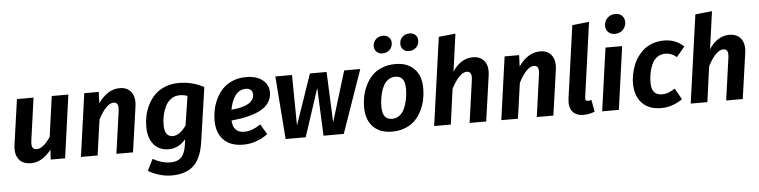

<svg xmlns="http://www.w3.org/2000/svg" viewBox="-54 -1095 6363 1609"><g transform="rotate(-5 3127.0 -291.0)"><path d="M169.9 16.1Q98.1 16.1 65.2 -29.1Q32.2 -74.2 43.9 -151.9L97.2 -529.8H236.8L187 -171.9Q181.6 -130.4 191.7 -113.8Q201.7 -97.2 227.1 -97.2Q280.3 -97.2 342.8 -189.9L390.1 -529.8H529.8L456.1 0H335L339.8 -83Q262.7 16.1 169.9 16.1Z M962.4 -545.9Q1027.3 -545.9 1059.8 -502Q1092.3 -458 1081.5 -380.9L1027.3 0H887.7L937.5 -355Q942.9 -396.5 932.9 -412.8Q922.9 -429.2 900.4 -429.2Q839.8 -429.2 771.5 -297.9L729.5 0H589.4L663.6 -529.8H785.6L781.7 -434.1Q816.4 -486.3 863 -516.1Q909.7 -545.9 962.4 -545.9Z M1460.4 -545.9Q1572.8 -545.9 1670.4 -493.2L1603.5 -34.2Q1583.5 101.1 1518.1 161.1Q1452.6 221.2 1332.5 221.2Q1284.2 221.2 1231.7 206.1Q1179.2 190.9 1137.7 165L1185.5 68.8Q1261.2 110.8 1329.6 110.8Q1349.6 110.8 1365.7 108.2Q1381.8 105.5 1398.7 97.4Q1415.5 89.4 1427.7 75.7Q1439.9 62 1449.7 38.3Q1459.5 14.6 1464.4 -17.1L1472.7 -71.8Q1411.1 0 1329.6 0Q1247.6 0 1202.1 -55.4Q1156.7 -110.8 1156.7 -204.1Q1156.7 -251 1166.5 -297.4Q1176.3 -343.8 1199.5 -389.2Q1222.7 -434.6 1256.8 -469Q1291 -503.4 1343.5 -524.7Q1396 -545.9 1460.4 -545.9ZM1457.5 -442.9Q1417.5 -442.9 1386.2 -420.7Q1355 -398.4 1337.4 -362.8Q1319.8 -327.1 1311.3 -287.4Q1302.7 -247.6 1302.7 -207Q1302.7 -106.9 1372.6 -106.9Q1428.2 -106.9 1485.4 -186L1523.4 -431.2Q1492.7 -442.9 1457.5 -442.9Z M2214.4 -402.8Q2214.4 -371.6 2204.1 -345.2Q2193.8 -318.8 2176.5 -299.3Q2159.2 -279.8 2133.3 -263.7Q2107.4 -247.6 2078.9 -236.6Q2050.3 -225.6 2014.6 -216.8Q1979 -208 1945.6 -202.9Q1912.1 -197.8 1873 -193.8Q1878.4 -90.8 1972.2 -90.8Q2036.6 -90.8 2109.4 -140.1L2161.1 -54.2Q2064 16.1 1955.1 16.1Q1845.7 16.1 1788.6 -43.5Q1731.4 -103 1731.4 -206.1Q1731.4 -252 1740.7 -297.4Q1750 -342.8 1772.5 -388.2Q1794.9 -433.6 1827.6 -468.3Q1860.4 -502.9 1911.6 -524.4Q1962.9 -545.9 2025.4 -545.9Q2115.2 -545.9 2164.8 -505.1Q2214.4 -464.4 2214.4 -402.8ZM1880.4 -284.2Q2072.3 -299.8 2072.3 -397Q2072.3 -417.5 2058.6 -432.9Q2044.9 -448.2 2015.1 -448.2Q1985.4 -448.2 1961.4 -434.3Q1937.5 -420.4 1921.6 -396Q1905.8 -371.6 1896 -344Q1886.2 -316.4 1880.4 -284.2Z M2985.4 -529.8 2800.3 0H2629.9L2612.3 -402.8L2480 0H2311L2271 -529.8H2411.1L2416 -105L2562 -529.8H2702.1L2720.2 -105L2850.1 -529.8Z M3183.1 -644Q3152.3 -644 3133.3 -662.6Q3114.3 -681.2 3114.3 -710Q3114.3 -744.6 3138.4 -767.8Q3162.6 -791 3198.2 -791Q3229 -791 3248 -772.9Q3267.1 -754.9 3267.1 -726.1Q3267.1 -690.9 3242.7 -667.5Q3218.3 -644 3183.1 -644ZM3406.2 -644Q3376 -644 3356.9 -662.6Q3337.9 -681.2 3337.9 -710Q3337.9 -745.1 3361.8 -768.1Q3385.7 -791 3421.9 -791Q3452.6 -791 3471.4 -772.9Q3490.2 -754.9 3490.2 -726.1Q3490.2 -690.9 3465.8 -667.5Q3441.4 -644 3406.2 -644ZM3207 16.1Q3103.5 16.1 3046.4 -43.5Q2989.3 -103 2989.3 -208Q2989.3 -253.9 2998.3 -298.8Q3007.3 -343.8 3029.1 -389.2Q3050.8 -434.6 3083 -468.8Q3115.2 -502.9 3166.3 -524.4Q3217.3 -545.9 3280.3 -545.9Q3383.8 -545.9 3440.9 -486.1Q3498 -426.3 3497.1 -321.8Q3497.1 -276.4 3488.3 -231.7Q3479.5 -187 3458 -141.6Q3436.5 -96.2 3404.5 -61.8Q3372.6 -27.3 3321.5 -5.6Q3270.5 16.1 3207 16.1ZM3215.8 -90.8Q3247.6 -90.8 3272.7 -107.9Q3297.9 -125 3312.3 -150.6Q3326.7 -176.3 3336.2 -210.2Q3345.7 -244.1 3349.1 -273.4Q3352.5 -302.7 3353 -332Q3353 -387.7 3332.5 -413.8Q3312 -439.9 3271 -439.9Q3239.3 -439.9 3214.1 -422.9Q3189 -405.8 3174.3 -379.9Q3159.7 -354 3150.4 -320.1Q3141.1 -286.1 3137.7 -256.6Q3134.3 -227.1 3134.3 -198.2Q3134.3 -142.6 3154.5 -116.7Q3174.8 -90.8 3215.8 -90.8Z M3931.6 -545.9Q3998 -545.9 4030.8 -502.4Q4063.5 -459 4052.7 -382.8L3998.5 0H3858.9L3908.7 -355Q3914.1 -396.5 3904.1 -412.8Q3894 -429.2 3872.6 -429.2Q3810.1 -429.2 3741.7 -297.9L3700.7 0H3560.5L3664.6 -741.2L3805.7 -755.9L3761.7 -439Q3792 -488.3 3836.2 -517.1Q3880.4 -545.9 3931.6 -545.9Z M4498.5 -545.9Q4563.5 -545.9 4595.9 -502Q4628.4 -458 4617.7 -380.9L4563.5 0H4423.8L4473.6 -355Q4479 -396.5 4469 -412.8Q4459 -429.2 4436.5 -429.2Q4376 -429.2 4307.6 -297.9L4265.6 0H4125.5L4199.7 -529.8H4321.8L4317.9 -434.1Q4352.5 -486.3 4399.2 -516.1Q4445.8 -545.9 4498.5 -545.9Z M4929.7 -756.8 4842.8 -132.8Q4839.8 -113.8 4845 -106Q4850.1 -98.1 4863.8 -98.1Q4876.5 -98.1 4892.6 -103L4910.6 -2.9Q4867.2 16.1 4817.9 16.1Q4753.4 16.1 4722.9 -22.5Q4692.4 -61 4702.6 -133.8L4787.6 -741.2Z M5137.2 -637.2Q5102.5 -637.2 5081.5 -658Q5060.5 -678.7 5060.5 -710.9Q5060.5 -750.5 5087.4 -776.9Q5114.3 -803.2 5154.3 -803.2Q5189 -803.2 5210.2 -782.5Q5231.4 -761.7 5231.4 -729Q5231.4 -689.5 5204.3 -663.3Q5177.2 -637.2 5137.2 -637.2ZM5188.5 -529.8 5114.3 0H4974.1L5048.3 -529.8Z M5541.5 -545.9Q5640.6 -545.9 5707 -481L5637.2 -397.9Q5596.2 -435.1 5542.5 -435.1Q5502 -435.1 5472.4 -412.8Q5442.9 -390.6 5427.5 -354.2Q5412.1 -317.9 5405.3 -280.5Q5398.4 -243.2 5398.4 -204.1Q5398.4 -147.5 5421.4 -122.8Q5444.3 -98.1 5487.3 -98.1Q5515.6 -98.1 5539.6 -107.2Q5563.5 -116.2 5596.2 -136.2L5649.4 -43Q5564.5 16.1 5470.2 16.1Q5366.7 16.1 5309.1 -44.4Q5251.5 -105 5251.5 -210Q5251.5 -245.6 5258.5 -283Q5265.6 -320.3 5279.8 -358.4Q5293.9 -396.5 5317.6 -429.9Q5341.3 -463.4 5372.3 -489.5Q5403.3 -515.6 5447 -530.8Q5490.7 -545.9 5541.5 -545.9Z M6089.8 -545.9Q6156.2 -545.9 6189 -502.4Q6221.7 -459 6210.9 -382.8L6156.7 0H6017.1L6066.9 -355Q6072.3 -396.5 6062.3 -412.8Q6052.2 -429.2 6030.8 -429.2Q5968.3 -429.2 5899.9 -297.9L5858.9 0H5718.8L5822.8 -741.2L5963.9 -755.9L5919.9 -439Q5950.2 -488.3 5994.4 -517.1Q6038.6 -545.9 6089.8 -545.9Z"/></g></svg>

Font: FiraGO SemiBold
Style: Italic
Weight: 600
Italic angle: -8°
Designer: bBox Type GmbH
Foundry: bBox Type GmbH
Version: Version 1.001;PS 001.001;hotconv 1.0.88;makeotf.lib2.5.64775